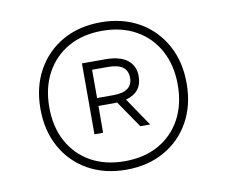

<svg xmlns="http://www.w3.org/2000/svg" viewBox="-71 -836 932 789"><g transform="rotate(-10 395.5 -441.5)"><path d="M395.5 -134Q305 -134 236.2 -172.8Q167.5 -211.5 129 -280.8Q90.5 -350 90.5 -441Q90.5 -532 129 -601.5Q167.5 -671 236.2 -710Q305 -749 395.5 -749Q486 -749 554.8 -710Q623.5 -671 662 -601.5Q700.5 -532 700.5 -441Q700.5 -350 662 -280.8Q623.5 -211.5 554.8 -172.8Q486 -134 395.5 -134ZM395.5 -169.5Q476.5 -169.5 536.8 -203.2Q597 -237 630.2 -298Q663.5 -359 663.5 -441Q663.5 -523 630.2 -584.2Q597 -645.5 536.8 -679.5Q476.5 -713.5 395.5 -713.5Q314.5 -713.5 254.2 -679.5Q194 -645.5 160.8 -584.2Q127.5 -523 127.5 -441Q127.5 -359 160.8 -298Q194 -237 254.2 -203.2Q314.5 -169.5 395.5 -169.5ZM291 -300V-596H389Q449 -596 480.2 -571.8Q511.5 -547.5 511.5 -503.5Q511.5 -436.5 443.5 -418L523.5 -300H482.5L405.5 -412.5Q397.5 -412 389 -412H327.5L327 -300ZM327.5 -445H395Q475.5 -445 475.5 -503.5Q475.5 -563 395 -563H327.5Z"/></g></svg>

Font: Encode Sans Exp XLt
Style: Regular
Weight: 200
Width: 7
Designer: Multiple Designers
Foundry: Impallari Type
Version: Version 3.002; ttfautohint (v1.8.3) -l 8 -r 50 -G 200 -x 14 